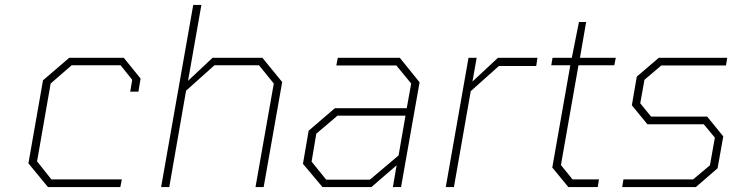

<svg xmlns="http://www.w3.org/2000/svg" viewBox="-20 -757 2976 777"><path d="M174 0 95 -96 154 -432 260 -523H481L549 -439L540 -386H507L515 -434L468 -493H270L185 -419L130 -104L188 -31H473L467 0Z M632 0 762 -737H795L741 -430L840 -523H1042L1122 -425L1047 0H1014L1088 -419L1028 -493H848L733 -390L665 0Z M1285 0 1206 -94 1229 -228 1335 -319H1626L1644 -419L1584 -492H1341L1347 -523H1598L1678 -424L1603 0H1570L1585 -88L1483 0ZM1300 -30H1477L1593 -128L1621 -289H1346L1260 -216L1241 -103Z M1784 0 1876 -523H1909L1892 -427L1995 -523H2155L2150 -490H1999L1885 -388L1817 0Z M2280 0 2215 -79 2288 -493H2211L2216 -523H2294L2323 -668H2352L2327 -523H2472L2466 -493H2321L2250 -89L2297 -31H2404L2399 0Z M2498 0 2503 -31H2785L2853 -88L2873 -200L2828 -254H2600L2537 -331L2557 -447L2646 -523H2923L2918 -492H2656L2588 -434L2571 -339L2615 -285H2842L2907 -205L2884 -76L2796 0Z"/></svg>

Font: Tomorrow ExtraLight
Style: Italic
Weight: 275
Italic angle: -10°
Designer: Tony de Marco, Monica Rizzolli
Foundry: Just in Type
Version: Version 2.002